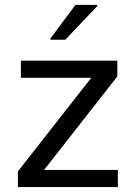

<svg xmlns="http://www.w3.org/2000/svg" viewBox="-20 -755 548 775"><path d="M52.3 0V-63.3L348.5 -441H64.3V-510H453.7V-446.7L157.9 -69H455.7V0ZM183.5 -594.6V-599.6L284.5 -735.3H372.4V-730.3L243.6 -594.6Z"/></svg>

Font: Saira Thin
Style: Regular
Weight: 100
Designer: Hector Gatti with collaboration of the Omnibus-Type team
Foundry: Omnibus-Type
Version: Version 1.101